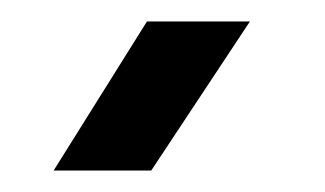

<svg xmlns="http://www.w3.org/2000/svg" viewBox="-20 -800 303 179"><path d="M30 -641 117 -780H213L121 -641Z"/></svg>

Font: Big Shoulders Display Black
Style: Regular
Weight: 900
Designer: Patric King
Foundry: XO Type Co
Version: Version 1.000; ttfautohint (v1.8.2)